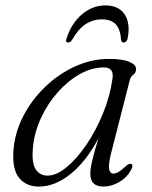

<svg xmlns="http://www.w3.org/2000/svg" viewBox="-20 -680 563 709"><path d="M390 -113.5Q379.5 -71 383 -55Q386.5 -39 399 -39Q416 -39 443.5 -65.5Q457 -78 464.5 -74.5Q473.5 -70.5 464 -52.5Q448.5 -24 419.8 -7.5Q391 9 362 9Q313.5 9 313.5 -38.5Q313.5 -50.5 316 -65.2Q318.5 -80 324.8 -104.2Q331 -128.5 343.5 -169Q297 -82 239.5 -36.5Q182 9 123.5 9Q76.5 9 50.2 -23.5Q24 -56 30 -128.5Q35.5 -192.5 66.5 -252.2Q97.5 -312 147 -359.5Q196.5 -407 257.5 -434.8Q318.5 -462.5 383 -462.5Q432.5 -462.5 458 -451.5Q483.5 -440.5 482.5 -424Q482 -411 472 -403.8Q462 -396.5 459 -383.5ZM101.5 -134Q96.5 -78 111.8 -54.8Q127 -31.5 156 -31.5Q188 -31.5 225.8 -62.5Q263.5 -93.5 298.8 -145.2Q334 -197 360.2 -260.8Q386.5 -324.5 395.5 -390.5Q401.5 -431 363.5 -431Q318.5 -431 274.2 -406Q230 -381 192.5 -338.5Q155 -296 130.8 -243Q106.5 -190 101.5 -134ZM356 -608.5Q323.5 -608.5 296.2 -590.8Q269 -573 246 -532.5Q239.5 -523 231.5 -523Q220.5 -523 225.5 -537Q243 -593 282 -626.5Q321 -660 369.5 -660Q418.5 -660 440.5 -626.5Q462.5 -593 451 -537Q447.5 -523 436 -523Q429 -523 427 -532.5Q424.5 -573 407 -590.8Q389.5 -608.5 356 -608.5Z"/></svg>

Font: Fraunces 9pt Light
Style: Italic
Weight: 300
Italic angle: -16°
Version: Version 1.000;[0bf87f6ff]